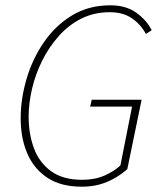

<svg xmlns="http://www.w3.org/2000/svg" viewBox="-20 -692 610 724"><path d="M288 12Q210 12 159 -21.5Q108 -55 83 -113Q58 -171 58 -246Q58 -319 80 -394Q102 -469 145 -532Q188 -595 251 -633.5Q314 -672 396 -672Q455 -672 494 -644Q533 -616 552 -578L530 -564Q511 -600 477.5 -623Q444 -646 394 -646Q335 -646 287 -622Q239 -598 202 -556.5Q165 -515 139.5 -464Q114 -413 101 -358Q88 -303 88 -252Q88 -187 108 -133Q128 -79 172.5 -46.5Q217 -14 290 -14Q338 -14 374 -30Q410 -46 434 -68L478 -290H320L326 -316H514L460 -54Q426 -24 383.5 -6Q341 12 288 12Z"/></svg>

Font: Source Sans Variable
Style: Italic
Weight: 200
Italic angle: -11°
Designer: Paul D. Hunt
Foundry: Adobe Systems Incorporated
Version: Version 3.006;hotconv 1.0.111;makeotfexe 2.5.65597